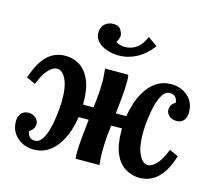

<svg xmlns="http://www.w3.org/2000/svg" viewBox="-106 -871 1140 1014"><g transform="rotate(15 464.5 -364.0)"><path d="M156 11Q122 11 93 -4Q64 -19 46.5 -46Q29 -73 29 -109Q29 -136 43 -153Q57 -170 83 -170Q106 -170 122 -156Q138 -142 138 -125Q138 -108 131 -97Q124 -86 109 -77Q113 -56 123.5 -46Q134 -36 151 -36Q175 -36 191 -60.5Q207 -85 216.5 -122Q226 -159 230.5 -198Q235 -237 236 -267Q238 -349 218 -391.5Q198 -434 168 -434Q146 -434 121 -407.5Q96 -381 75 -326L26 -348Q48 -413 74 -448Q100 -483 130 -497Q160 -511 193 -511Q237 -511 272 -489Q307 -467 328 -419.5Q349 -372 349 -293Q349 -212 326.5 -142.5Q304 -73 261 -31Q218 11 156 11ZM736 11Q693 10 657.5 -11.5Q622 -33 601 -80.5Q580 -128 580 -207Q580 -289 602.5 -358Q625 -427 668 -469Q711 -511 773 -511Q825 -511 862.5 -478.5Q900 -446 900 -391Q900 -364 886.5 -347Q873 -330 847 -330Q823 -330 807 -344Q791 -358 791 -375Q791 -392 798 -403Q805 -414 820 -423Q816 -444 805.5 -454Q795 -464 778 -464Q754 -464 738 -439.5Q722 -415 712.5 -378.5Q703 -342 698.5 -302.5Q694 -263 693 -233Q692 -151 712 -108.5Q732 -66 761 -66Q784 -66 808.5 -92.5Q833 -119 854 -174L903 -152Q882 -87 855.5 -52Q829 -17 799.5 -3.5Q770 10 736 11ZM385 0Q384 -11 383.5 -18.5Q383 -26 383 -36Q383 -52 384.5 -74.5Q386 -97 389.5 -134.5Q393 -172 400 -232Q406 -285 411.5 -334.5Q417 -384 417 -435Q416 -449 415 -466Q414 -483 412 -500H539Q541 -489 541.5 -482Q542 -475 542 -464Q542 -424 537 -371.5Q532 -319 525.5 -262.5Q519 -206 514.5 -154.5Q510 -103 511 -65Q511 -51 512 -34Q513 -17 515 0ZM317 -216 323 -286H604L600 -218ZM462 -585Q428 -585 396.5 -596Q365 -607 345.5 -628.5Q326 -650 329 -682Q332 -711 351 -725Q370 -739 391 -739Q424 -740 435.5 -720.5Q447 -701 447 -687Q446 -680 443 -671Q440 -662 433 -652Q442 -645 455 -641Q468 -637 482 -637Q521 -637 550 -660Q564 -671 574 -686.5Q584 -702 592 -721L644 -684Q607 -635 560.5 -610Q514 -585 462 -585Z"/></g></svg>

Font: Lora Italic
Style: Italic
Weight: 400
Italic angle: -3°
Designer: Olga Karpushina, Alexei Vanyashin (Cyrillic)
Foundry: Cyreal
Version: Version 2.210; ttfautohint (v1.8.1.43-b0c9)